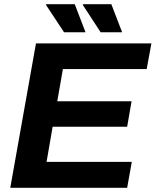

<svg xmlns="http://www.w3.org/2000/svg" viewBox="-20 -892 739 912"><path d="M284.2 -738.8 198.2 -869.1 200.2 -872.1H335L386.2 -738.8ZM458 -738.8 373 -869.1 375 -872.1H508.8L560.1 -738.8ZM28.8 0 150.9 -686H699.2L676.8 -564H278.8L252 -411.1H605L584 -290H230L201.2 -123H606L584 0Z"/></svg>

Font: Archivo
Style: Bold Italic
Weight: 700
Italic angle: -10°
Designer: Hector Gatti
Foundry: Omnibus-Type
Version: Version 2.001